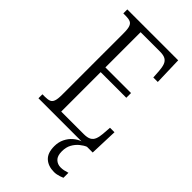

<svg xmlns="http://www.w3.org/2000/svg" viewBox="-288 -786 1091 1091"><g transform="rotate(45 257.5 -240.0)"><path d="M35 0V-32H55Q77 -32 90.5 -37Q104 -42 110 -58.5Q116 -75 116 -108V-603Q116 -638 110 -654.5Q104 -671 90.5 -676.5Q77 -682 55 -682H35V-714H444L449 -545H413L410 -593Q408 -622 401.5 -640Q395 -658 380 -667Q365 -676 336 -676H180V-393H386V-355H180V-38H361Q390 -38 405.5 -46.5Q421 -55 428 -72.5Q435 -90 437 -115L441 -169H477L471 0ZM394 234Q347 234 319 208.5Q291 183 291 129Q291 96 304 69.5Q317 43 338 25Q359 7 381 0H425Q407 7 387.5 23Q368 39 355 62.5Q342 86 342 119Q342 156 359.5 172.5Q377 189 402 189Q415 189 427 186.5Q439 184 455 179V219Q446 223 435.5 226.5Q425 230 414.5 232Q404 234 394 234Z"/></g></svg>

Font: Noto Serif Ethiopic Condensed Light
Style: Regular
Weight: 300
Width: 3
Designer: Monotype Design Team
Foundry: Monotype Imaging Inc.
Version: Version 2.102